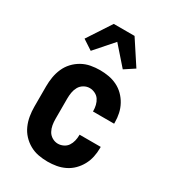

<svg xmlns="http://www.w3.org/2000/svg" viewBox="-187 -866 875 975"><g transform="rotate(30 250.0 -379.0)"><path d="M247 8Q220 8 193 3Q166 -2 142 -15.5Q118 -29 99.5 -49Q81 -69 70 -94Q59 -119 54.5 -146Q50 -173 50 -200V-320Q50 -347 54.5 -374Q59 -401 70 -426Q81 -451 99.5 -471Q118 -491 142 -504.5Q166 -518 193 -523Q220 -528 247 -528Q273 -528 298.5 -523.5Q324 -519 347.5 -507.5Q371 -496 389.5 -477.5Q408 -459 420.5 -436Q433 -413 438.5 -387.5Q444 -362 444 -336V-328H320V-332Q320 -348 316 -364.5Q312 -381 303 -394.5Q294 -408 278.5 -415.5Q263 -423 247 -423Q229 -423 213 -413.5Q197 -404 188.5 -388.5Q180 -373 177 -355.5Q174 -338 174 -320V-200Q174 -182 177 -164.5Q180 -147 188.5 -131.5Q197 -116 213 -106.5Q229 -97 247 -97Q263 -97 278.5 -104.5Q294 -112 303 -125.5Q312 -139 316 -155.5Q320 -172 320 -188V-192H444V-184Q444 -158 438.5 -132.5Q433 -107 420.5 -84Q408 -61 389.5 -42.5Q371 -24 347.5 -12.5Q324 -1 298.5 3.5Q273 8 247 8ZM344 -589 250 -696 156 -589 98 -627 189 -766H311L402 -627Z"/></g></svg>

Font: Iosevka Term Curly Extrabold
Style: Regular
Weight: 800
Designer: Belleve Invis
Foundry: Belleve Invis
Version: Version 32.3.0